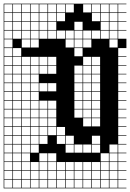

<svg xmlns="http://www.w3.org/2000/svg" viewBox="-20 -785 707 1043"><path d="M0 238.1V-765.1H666.7V-761.9H622.2V-717.5H666.7V-714.3H622.2V-669.8H666.7V-666.7H622.2V-622.2H666.7V-619H622.2V-574.6H666.7V-523.8H622.2V-479.4H666.7V-476.2H622.2V-431.7H666.7V-428.6H622.2V-384.1H666.7V-381H622.2V-336.5H666.7V-333.3H622.2V-288.9H666.7V-285.7H622.2V-241.3H666.7V-238.1H622.2V-193.7H666.7V-190.5H622.2V-146H666.7V-142.9H622.2V-98.4H666.7V-95.2H622.2V-50.8H666.7V-47.6H622.2V-3.2H666.7V0H622.2V44.4H666.7V47.6H622.2V92.1H666.7V95.2H622.2V139.7H666.7V142.9H622.2V187.3H666.7V190.5H622.2V234.9H666.7V238.1ZM574.6 -717.5H619V-761.9H574.6ZM527 -717.5H571.4V-761.9H527ZM479.4 -717.5H523.8V-761.9H479.4ZM431.7 -717.5H476.2V-761.9H431.7ZM336.5 -717.5H381V-761.9H336.5ZM288.9 -717.5H333.3V-761.9H288.9ZM241.3 -717.5H285.7V-761.9H241.3ZM193.7 -717.5H238.1V-761.9H193.7ZM146 -717.5H190.5V-761.9H146ZM98.4 -717.5H142.9V-761.9H98.4ZM50.8 -717.5H95.2V-761.9H50.8ZM3.2 -717.5H47.6V-761.9H3.2ZM193.7 -669.8H238.1V-714.3H193.7ZM288.9 -669.8H333.3V-714.3H288.9ZM146 -669.8H190.5V-714.3H146ZM50.8 -669.8H95.2V-714.3H50.8ZM3.2 -669.8H47.6V-714.3H3.2ZM574.6 -669.8H619V-714.3H574.6ZM241.3 -669.8H285.7V-714.3H241.3ZM527 -669.8H571.4V-714.3H527ZM479.4 -669.8H523.8V-714.3H479.4ZM98.4 -669.8H142.9V-714.3H98.4ZM384.1 -622.2H428.6V-666.7H384.1ZM146 -622.2H190.5V-666.7H146ZM3.2 -622.2H47.6V-666.7H3.2ZM574.6 -622.2H619V-666.7H574.6ZM50.8 -622.2H95.2V-666.7H50.8ZM527 -622.2H571.4V-666.7H527ZM241.3 -622.2H285.7V-666.7H241.3ZM98.4 -622.2H142.9V-666.7H98.4ZM193.7 -622.2H238.1V-666.7H193.7ZM431.7 -574.6H476.2V-619H431.7ZM479.4 -574.6H523.8V-619H479.4ZM98.4 -574.6H142.9V-619H98.4ZM241.3 -574.6H285.7V-619H241.3ZM527 -574.6H571.4V-619H527ZM193.7 -574.6H238.1V-619H193.7ZM50.8 -574.6H95.2V-619H50.8ZM574.6 -574.6H619V-619H574.6ZM3.2 -574.6H47.6V-619H3.2ZM288.9 -574.6H333.3V-619H288.9ZM146 -574.6H190.5V-619H146ZM384.1 -574.6H428.6V-619H384.1ZM336.5 -574.6H381V-619H336.5ZM47.6 -571.4H3.2V-527H47.6ZM384.1 -527H428.6V-571.4H384.1ZM336.5 -527H381V-571.4H336.5ZM98.4 -527H142.9V-571.4H98.4ZM431.7 -527H476.2V-571.4H431.7ZM574.6 -527H619V-571.4H574.6ZM146 -527H190.5V-571.4H146ZM384.1 -479.4H428.6V-523.8H384.1ZM50.8 -479.4H95.2V-523.8H50.8ZM3.2 -479.4H47.6V-523.8H3.2ZM50.8 -431.7H95.2V-476.2H50.8ZM241.3 -431.7H285.7V-476.2H241.3ZM98.4 -431.7H142.9V-476.2H98.4ZM431.7 -431.7H476.2V-476.2H431.7ZM479.4 -431.7H523.8V-476.2H479.4ZM193.7 -431.7H238.1V-476.2H193.7ZM3.2 -431.7H47.6V-476.2H3.2ZM146 -431.7H190.5V-476.2H146ZM384.1 -384.1H428.6V-428.6H384.1ZM431.7 -384.1H476.2V-428.6H431.7ZM50.8 -384.1H95.2V-428.6H50.8ZM98.4 -384.1H142.9V-428.6H98.4ZM479.4 -384.1H523.8V-428.6H479.4ZM241.3 -384.1H285.7V-428.6H241.3ZM193.7 -384.1H238.1V-428.6H193.7ZM3.2 -384.1H47.6V-428.6H3.2ZM146 -384.1H190.5V-428.6H146ZM3.2 -336.5H47.6V-381H3.2ZM146 -336.5H190.5V-381H146ZM98.4 -336.5H142.9V-381H98.4ZM479.4 -336.5H523.8V-381H479.4ZM384.1 -336.5H428.6V-381H384.1ZM50.8 -336.5H95.2V-381H50.8ZM431.7 -336.5H476.2V-381H431.7ZM146 -288.9H190.5V-333.3H146ZM241.3 -288.9H285.7V-333.3H241.3ZM98.4 -288.9H142.9V-333.3H98.4ZM479.4 -288.9H523.8V-333.3H479.4ZM3.2 -288.9H47.6V-333.3H3.2ZM384.1 -288.9H428.6V-333.3H384.1ZM50.8 -288.9H95.2V-333.3H50.8ZM193.7 -288.9H238.1V-333.3H193.7ZM431.7 -288.9H476.2V-333.3H431.7ZM431.7 -241.3H476.2V-285.7H431.7ZM50.8 -241.3H95.2V-285.7H50.8ZM384.1 -241.3H428.6V-285.7H384.1ZM479.4 -241.3H523.8V-285.7H479.4ZM98.4 -241.3H142.9V-285.7H98.4ZM3.2 -241.3H47.6V-285.7H3.2ZM146 -241.3H190.5V-285.7H146ZM193.7 -193.7H238.1V-238.1H193.7ZM3.2 -193.7H47.6V-238.1H3.2ZM431.7 -193.7H476.2V-238.1H431.7ZM479.4 -193.7H523.8V-238.1H479.4ZM384.1 -193.7H428.6V-238.1H384.1ZM98.4 -193.7H142.9V-238.1H98.4ZM50.8 -193.7H95.2V-238.1H50.8ZM146 -193.7H190.5V-238.1H146ZM241.3 -193.7H285.7V-238.1H241.3ZM241.3 -146H285.7V-190.5H241.3ZM3.2 -146H47.6V-190.5H3.2ZM146 -146H190.5V-190.5H146ZM50.8 -146H95.2V-190.5H50.8ZM479.4 -146H523.8V-190.5H479.4ZM193.7 -146H238.1V-190.5H193.7ZM431.7 -146H476.2V-190.5H431.7ZM98.4 -146H142.9V-190.5H98.4ZM384.1 -146H428.6V-190.5H384.1ZM241.3 -98.4H285.7V-142.9H241.3ZM50.8 -98.4H95.2V-142.9H50.8ZM146 -98.4H190.5V-142.9H146ZM3.2 -98.4H47.6V-142.9H3.2ZM479.4 -98.4H523.8V-142.9H479.4ZM193.7 -98.4H238.1V-142.9H193.7ZM98.4 -98.4H142.9V-142.9H98.4ZM431.7 -98.4H476.2V-142.9H431.7ZM241.3 -50.8H285.7V-95.2H241.3ZM98.4 -50.8H142.9V-95.2H98.4ZM3.2 -50.8H47.6V-95.2H3.2ZM50.8 -50.8H95.2V-95.2H50.8ZM146 -50.8H190.5V-95.2H146ZM288.9 -50.8H333.3V-95.2H288.9ZM193.7 -50.8H238.1V-95.2H193.7ZM336.5 -3.2H381V-47.6H336.5ZM98.4 -3.2H142.9V-47.6H98.4ZM50.8 -3.2H95.2V-47.6H50.8ZM146 -3.2H190.5V-47.6H146ZM3.2 -3.2H47.6V-47.6H3.2ZM479.4 -3.2H523.8V-47.6H479.4ZM288.9 -3.2H333.3V-47.6H288.9ZM193.7 -3.2H238.1V-47.6H193.7ZM146 44.4H190.5V0H146ZM336.5 44.4H381V0H336.5ZM574.6 44.4H619V0H574.6ZM384.1 44.4H428.6V0H384.1ZM50.8 44.4H95.2V0H50.8ZM98.4 44.4H142.9V0H98.4ZM479.4 44.4H523.8V0H479.4ZM431.7 44.4H476.2V0H431.7ZM3.2 44.4H47.6V0H3.2ZM3.2 92.1H47.6V47.6H3.2ZM241.3 92.1H285.7V47.6H241.3ZM574.6 92.1H619V47.6H574.6ZM50.8 92.1H95.2V47.6H50.8ZM527 92.1H571.4V47.6H527ZM98.4 92.1H142.9V47.6H98.4ZM193.7 92.1H238.1V47.6H193.7ZM288.9 139.7H333.3V95.2H288.9ZM3.2 139.7H47.6V95.2H3.2ZM193.7 139.7H238.1V95.2H193.7ZM50.8 139.7H95.2V95.2H50.8ZM336.5 139.7H381V95.2H336.5ZM384.1 139.7H428.6V95.2H384.1ZM574.6 139.7H619V95.2H574.6ZM479.4 139.7H523.8V95.2H479.4ZM431.7 139.7H476.2V95.2H431.7ZM146 139.7H190.5V95.2H146ZM527 139.7H571.4V95.2H527ZM98.4 139.7H142.9V95.2H98.4ZM241.3 139.7H285.7V95.2H241.3ZM336.5 187.3H381V142.9H336.5ZM98.4 187.3H142.9V142.9H98.4ZM241.3 187.3H285.7V142.9H241.3ZM527 187.3H571.4V142.9H527ZM288.9 187.3H333.3V142.9H288.9ZM431.7 187.3H476.2V142.9H431.7ZM146 187.3H190.5V142.9H146ZM574.6 187.3H619V142.9H574.6ZM479.4 187.3H523.8V142.9H479.4ZM384.1 187.3H428.6V142.9H384.1ZM193.7 187.3H238.1V142.9H193.7ZM50.8 187.3H95.2V142.9H50.8ZM3.2 187.3H47.6V142.9H3.2ZM98.4 234.9H142.9V190.5H98.4ZM241.3 234.9H285.7V190.5H241.3ZM193.7 234.9H238.1V190.5H193.7ZM288.9 234.9H333.3V190.5H288.9ZM431.7 234.9H476.2V190.5H431.7ZM527 234.9H571.4V190.5H527ZM146 234.9H190.5V190.5H146ZM336.5 234.9H381V190.5H336.5ZM3.2 234.9H47.6V190.5H3.2ZM574.6 234.9H619V190.5H574.6ZM479.4 234.9H523.8V190.5H479.4ZM50.8 234.9H95.2V190.5H50.8ZM384.1 234.9H428.6V190.5H384.1Z"/></svg>

Font: Jacquard 12 Charted
Style: Regular
Weight: 400
Designer: Sarah Cadigan-Fried
Version: Version 1.000